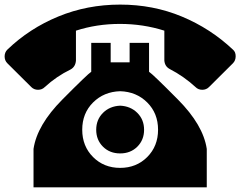

<svg xmlns="http://www.w3.org/2000/svg" viewBox="-20 -723 1040 831"><path d="M500 -703.1Q357.4 -703.1 232.3 -651.5Q107.2 -600 11.8 -508.2Q0 -496.4 0 -478.7Q0 -461 11.8 -449.2L115.4 -346.2Q127.2 -334.4 144.6 -334.4Q162.1 -334.4 173.8 -346.2Q224.6 -392.8 285.1 -422.1Q306.7 -433.8 308.7 -461V-590.3Q398.5 -619.5 499 -619.5Q599.5 -619.5 691.3 -590.3V-461Q693.3 -435.4 714.9 -424.1Q775.4 -392.8 826.2 -346.2Q837.9 -334.4 855.4 -334.4Q872.8 -334.4 884.6 -346.2L988.2 -449.2Q1000 -461 1000 -479.7Q1000 -498.5 988.2 -508.2Q890.8 -600 766.7 -651.5Q642.6 -703.1 500 -703.1ZM374.9 -537.4V-412.3Q359.5 -402.6 250 -292.3Q140.5 -182.1 125.1 -78.5V87.7H874.9V-78.5Q859.5 -182.1 750 -292.3Q640.5 -402.6 625.1 -412.3V-537.4H541V-453.3H459V-537.4ZM500 -328.2Q570.3 -326.2 617.2 -279.5Q664.1 -232.8 664.1 -161.5Q664.1 -90.3 617.2 -43.3Q570.3 3.6 500 3.6Q429.7 3.6 382.8 -43.3Q335.9 -90.3 335.9 -161.5Q335.9 -232.8 382.8 -279.5Q429.7 -326.2 500 -328.2ZM500 -265.6Q454.9 -263.6 425.6 -234.4Q396.4 -205.1 396.4 -161.3Q396.4 -117.4 425.6 -88.2Q454.9 -59 500 -59Q545.1 -59 574.4 -88.2Q603.6 -117.4 603.6 -161.3Q603.6 -205.1 574.4 -234.4Q545.1 -263.6 500 -265.6Z"/></svg>

Font: FiraCode Nerd Font
Style: Regular
Weight: 400
Designer: Carrois Corporate, Edenspiekermann AG, Nikita Prokopov
Foundry: Carrois Corporate, Edenspiekermann AG, Nikita Prokopov
Version: Version 6.002;Nerd Fonts 2.2.2